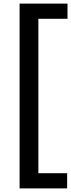

<svg xmlns="http://www.w3.org/2000/svg" viewBox="-20 -828 396 1068"><path d="M89 220V-808H355.5V-723.5H193.5V135.5H353.5V220Z"/></svg>

Font: Encode Sans Md
Style: Regular
Weight: 500
Designer: Multiple Designers
Foundry: Impallari Type
Version: Version 3.002; ttfautohint (v1.8.3) -l 8 -r 50 -G 200 -x 14 